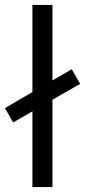

<svg xmlns="http://www.w3.org/2000/svg" viewBox="-27 -756 344 776"><path d="M297 -417 185 -353V0H104V-306L26 -261L-7 -319L104 -384V-736H185V-431L263 -476Z"/></svg>

Font: PRinguin Sans
Style: Regular
Weight: 400
Designer: Vernon Adams
Foundry: Vernon Adams
Version: ""